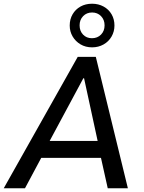

<svg xmlns="http://www.w3.org/2000/svg" viewBox="-34 -1010 772 1030"><path d="M-14 0 383 -705H480L652 0H544L499 -202L540 -163H153L208 -202L100 0ZM413 -590 219 -229 202 -254H520L495 -230L417 -590ZM460 -756Q425 -756 398 -772Q371 -788 355.5 -814.5Q340 -841 340 -873Q340 -907 355.5 -933.5Q371 -960 398 -975Q425 -990 460 -990Q494 -990 521.5 -975Q549 -960 564.5 -933.5Q580 -907 580 -873Q580 -841 564.5 -814Q549 -787 521.5 -771.5Q494 -756 460 -756ZM459 -805Q489 -805 508 -824.5Q527 -844 527 -874Q527 -904 508 -923.5Q489 -943 460 -943Q431 -943 412 -923.5Q393 -904 393 -874Q393 -844 411.5 -824.5Q430 -805 459 -805Z"/></svg>

Font: Nunito Sans 7pt SemiCondensed SemiBold
Style: Italic
Weight: 600
Width: 4
Italic angle: -9°
Designer: Vernon Adams
Foundry: Vernon Adams
Version: Version 3.101;gftools[0.9.27]